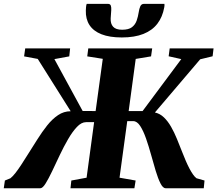

<svg xmlns="http://www.w3.org/2000/svg" viewBox="-45 -1000 1154 1020"><path d="M-25 0 -19 -41 10.5 -53Q22.5 -62.5 37 -81Q51.5 -99.5 67.8 -124.5Q84 -149.5 101 -176.5Q127 -217.5 152.8 -258.5Q178.5 -299.5 205.5 -333.5Q232.5 -367.5 263.2 -388.2Q294 -409 330.5 -409L155.5 -687L83 -700.5L89 -743H327.5L323 -700.5L244 -686L394 -410.5L463 -410L501 -687.5L418.5 -700.5L424 -743H763.5L757.5 -700.5L676 -687L638.5 -410H712.5L918 -686L851 -701L856.5 -743H1089.5L1084.5 -701L1018.5 -685L778 -402.5Q805 -396.5 826 -376.2Q847 -356 864 -326.2Q881 -296.5 895.2 -261.5Q909.5 -226.5 923 -192Q932.5 -167.5 942 -145.5Q951.5 -123.5 961.2 -105Q971 -86.5 980.5 -73Q990 -59.5 999 -53L1041.5 -41L1037.5 0H835Q820.5 0 807.5 -25.8Q794.5 -51.5 782.2 -92.2Q770 -133 757.5 -178.2Q745 -223.5 730.8 -264.2Q716.5 -305 699.8 -330.8Q683 -356.5 662.5 -356.5H631L590 -56L675.5 -41L669 0H329.5L334 -41L415 -56L455 -351H412Q387.5 -351 363.5 -325.5Q339.5 -300 316.5 -260.2Q293.5 -220.5 272.2 -175.5Q251 -130.5 232 -90.5Q213 -50.5 197.2 -25.2Q181.5 0 169.5 0ZM528 -979.5Q540.5 -979.5 543.8 -970Q547 -960.5 546 -946Q546 -937 544.5 -924.2Q543 -911.5 543 -902.5Q541.5 -874 556 -858Q570.5 -842 603.5 -842Q638.5 -842 656 -855.5Q673.5 -869 681 -890.5Q688.5 -912 692 -935.5Q694.5 -953 700.2 -966.2Q706 -979.5 720 -979.5H828.5Q829 -974.5 828.8 -969.8Q828.5 -965 827.5 -960.5Q818.5 -910 791.2 -874.2Q764 -838.5 717 -819.8Q670 -801 602 -801Q537 -801 494 -818Q451 -835 430.2 -867.2Q409.5 -899.5 411 -944Q411.5 -952.5 412 -961.5Q412.5 -970.5 415.5 -979.5Z"/></svg>

Font: Merriweather 60pt Black
Style: Italic
Weight: 900
Italic angle: -7.8°
Version: Version 2.101